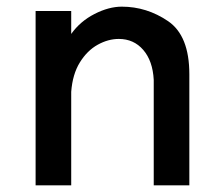

<svg xmlns="http://www.w3.org/2000/svg" viewBox="-20 -557 670 577"><path d="M549 -334V0H442V-317Q439 -374 410.5 -407Q382 -440 337 -440Q305 -440 273.5 -422.5Q242 -405 220 -369.5Q198 -334 194 -281V0H87V-524H194V-455Q221 -493 264 -515Q307 -537 346 -537Q421 -537 485 -493.5Q549 -450 549 -334Z"/></svg>

Font: Shippori Antique
Style: Regular
Weight: 400
Designer: FONTDASU
Foundry: FONTDASU / Google Inc. / but / Adobe
Version: Version 2.001